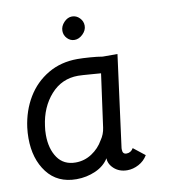

<svg xmlns="http://www.w3.org/2000/svg" viewBox="-81 -777 755 856"><g transform="rotate(-10 296.5 -349.0)"><path d="M17 -207Q17 -231 20 -255Q30 -330 65.5 -389Q101 -448 159.5 -482.5Q218 -517 293 -517Q316 -517 349.5 -514.5Q383 -512 406 -508H473L418 -91V-85Q418 -64 436 -64Q456 -64 467 -83L519 -42Q504 -17 478.5 -3.5Q453 10 427 10Q390 10 366 -12.5Q342 -35 344 -64V-59Q324 -26 283.5 -8Q243 10 197 10Q111 10 64 -51.5Q17 -113 17 -207ZM332 -142Q349 -166 353 -196L386 -436L347 -439Q297 -443 283 -443Q209 -443 159.5 -387.5Q110 -332 99 -248Q96 -229 96 -208Q96 -145 124 -104.5Q152 -64 206 -64Q246 -64 279.5 -86Q313 -108 332 -142ZM249 -652Q249 -673 265.5 -690.5Q282 -708 302 -708Q322 -708 336.5 -693Q351 -678 351 -658Q351 -637 333.5 -620Q316 -603 296 -603Q277 -603 263 -617.5Q249 -632 249 -652Z"/></g></svg>

Font: Bellota
Style: Bold Italic
Weight: 700
Italic angle: -7.5°
Designer: Kemie Guaida
Foundry: Kemie Guaida
Version: Version 4.001